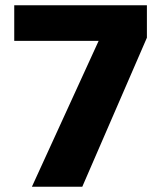

<svg xmlns="http://www.w3.org/2000/svg" viewBox="-20 -708 612 728"><path d="M101 0 354 -553H34V-688H537V-565L292 0Z"/></svg>

Font: Saira Thin
Style: Bold
Weight: 700
Version: Version 1.101